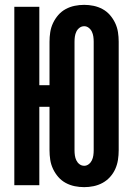

<svg xmlns="http://www.w3.org/2000/svg" viewBox="-20 -763 540 791"><path d="M327 8Q307 8 287.5 4Q268 0 250.5 -9.5Q233 -19 220 -34Q207 -49 198.5 -67Q190 -85 187 -104.5Q184 -124 184 -144V-323H142V0H39V-735H142V-412H184V-591Q184 -611 187 -630.5Q190 -650 198.5 -668Q207 -686 220 -701Q233 -716 250.5 -725.5Q268 -735 287.5 -739Q307 -743 327 -743Q346 -743 365.5 -739Q385 -735 402.5 -725.5Q420 -716 433 -701Q446 -686 454.5 -668Q463 -650 466 -630.5Q469 -611 469 -591V-144Q469 -124 466 -104.5Q463 -85 455 -67Q447 -49 433.5 -34Q420 -19 402.5 -9.5Q385 0 365.5 4Q346 8 327 8ZM327 -80Q337 -80 345.5 -86.5Q354 -93 358.5 -102.5Q363 -112 364.5 -122.5Q366 -133 366 -144V-591Q366 -602 364.5 -612.5Q363 -623 358.5 -632.5Q354 -642 345.5 -648.5Q337 -655 327 -655Q316 -655 307.5 -648.5Q299 -642 294.5 -632.5Q290 -623 288.5 -612.5Q287 -602 287 -591V-144Q287 -133 288.5 -122.5Q290 -112 294.5 -102.5Q299 -93 307.5 -86.5Q316 -80 327 -80Z"/></svg>

Font: Iosevka Term
Style: Bold
Weight: 700
Monospace: yes
Designer: Belleve Invis
Foundry: Belleve Invis
Version: Version 30.0.1